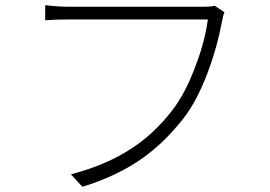

<svg xmlns="http://www.w3.org/2000/svg" viewBox="-20 -711 1040 739"><path d="M154 -633V-691Q206 -685 243 -685H767Q792 -685 806 -689L844 -664Q838 -651 834 -626Q816 -530 781 -436Q738 -321 685 -254Q612 -161 527 -101Q430 -33 297 8L253 -40Q390 -76 487 -140Q573 -196 642 -285Q694 -352 733 -458Q769 -553 780 -636H242Q192 -636 154 -633Z"/></svg>

Font: Source Han Sans Light
Style: Regular
Weight: 300
Designer: Ryoko NISHIZUKA Ë•øÂ°öÊ∂ºÂ≠ê (kana & ideographs); Paul D. Hunt (Latin, Greek & Cyrillic); Wenlong ZHANG Âº†ÊñáÈæô (bopom
Foundry: Adobe Systems Incorporated
Version: Version 1.004;PS 1.004;hotconv 1.0.82;makeotf.lib2.5.63406; 